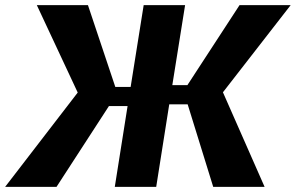

<svg xmlns="http://www.w3.org/2000/svg" viewBox="-25 -731 1157 751"><path d="M-5 0H196L401 -316H474L424 0H586L637 -323H709L809 0H1010L847 -370L1112 -711H912L708 -398H649L699 -711H537L486 -391H426L319 -711H119L279 -369Z"/></svg>

Font: Aerodynamic
Style: BdObl
Weight: 500
Designer: Google
Version: Version 2.000980; 2014